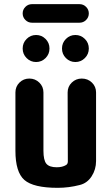

<svg xmlns="http://www.w3.org/2000/svg" viewBox="-20 -900 540 930"><path d="M280.3 -665Q280.3 -692.4 299.3 -711.4Q318.4 -730.5 345.2 -730.5Q372.1 -730.5 391.1 -711.4Q410.2 -692.4 410.2 -665Q410.2 -637.7 391.1 -618.7Q372.1 -599.6 345.2 -599.6Q318.4 -599.6 299.3 -618.7Q280.3 -637.7 280.3 -665ZM89.8 -665Q89.8 -692.4 108.9 -711.4Q127.9 -730.5 154.8 -730.5Q181.6 -730.5 200.7 -711.4Q219.7 -692.4 219.7 -665Q219.7 -637.7 200.7 -618.7Q181.6 -599.6 154.8 -599.6Q127.9 -599.6 108.9 -618.7Q89.8 -637.7 89.8 -665ZM376 -519.5Q405.3 -519.5 425.3 -500Q445.3 -480.5 445.3 -452.1V-120.1Q445.3 -79.1 423.8 -45.9Q402.3 -12.7 366.2 -3.9Q313.5 9.8 259.8 9.8Q141.6 9.8 98.1 -28.3Q54.7 -66.4 54.7 -169.9V-452.1Q54.7 -480.5 74.2 -500Q93.8 -519.5 122.1 -519.5Q150.4 -519.5 170.4 -500Q190.4 -480.5 190.4 -452.1V-169.9Q190.4 -124 204.6 -106.9Q218.8 -89.8 254.9 -89.8Q282.2 -89.8 299.8 -100.6Q308.6 -105.5 308.6 -118.2L307.6 -452.1Q307.6 -480.5 327.6 -500Q347.7 -519.5 376 -519.5ZM365.2 -879.9Q383.8 -879.9 397 -866.7Q410.2 -853.5 410.2 -835Q410.2 -816.4 397 -803.2Q383.8 -790 365.2 -790H134.8Q116.2 -790 103 -803.2Q89.8 -816.4 89.8 -835Q89.8 -853.5 103 -866.7Q116.2 -879.9 134.8 -879.9Z"/></svg>

Font: Rounded-X Mgen+ 1mn bold
Style: Bold
Weight: 700
Designer: [Source Han Sans]
Ryoko NISHIZUKA  (kana & ideographs); Paul D. Hunt (Latin, Greek & Cyrillic); Wenlong ZHANG  (bopomofo
Version: Version 1.059.20150602